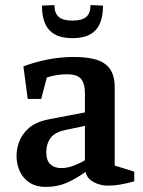

<svg xmlns="http://www.w3.org/2000/svg" viewBox="-20 -725 563 755"><path d="M160 10Q123 10 97.5 -6Q72 -22 58.5 -50Q45 -78 45 -113Q45 -139 55.5 -168Q66 -197 93.5 -221.5Q121 -246 173 -256L314 -283V-358Q314 -397 298.5 -415Q283 -433 242 -433Q222 -433 201.5 -429.5Q181 -426 164 -420L142 -336H89L72 -464Q117 -481 167.5 -491Q218 -501 272 -501Q321 -501 356.5 -491Q392 -481 411.5 -455Q431 -429 431 -382V-74L508 -50V-12Q475 -3 451.5 1Q428 5 404 5Q375 5 349 -8.5Q323 -22 316 -49Q279 -22 242 -6Q205 10 160 10ZM221 -64Q245 -64 271 -74Q297 -84 314 -95V-230L238 -214Q195 -205 178.5 -182Q162 -159 162 -127Q162 -93 178.5 -78.5Q195 -64 221 -64ZM265 -575Q203 -575 174 -606.5Q145 -638 145 -703L194 -705Q194 -673 211 -658.5Q228 -644 265 -644Q302 -644 319 -658.5Q336 -673 336 -705L385 -703Q385 -638 356 -606.5Q327 -575 265 -575Z"/></svg>

Font: Manuale SemiBold
Style: Regular
Weight: 600
Version: Version 1.002